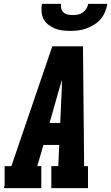

<svg xmlns="http://www.w3.org/2000/svg" viewBox="-35 -975 576 995"><path d="M-15 0 -11 -12V-114H24L236 -735H395L401 -114H421V0H231V-114H267L272 -224H190L158 -114H179V0ZM277 -338 284 -490Q285 -507 285.5 -524.5Q286 -542 286 -560Q281 -543 275.5 -525.5Q270 -508 265 -490L222 -338ZM329 -815Q308 -815 287.5 -817.5Q267 -820 249 -827.5Q231 -835 215.5 -847Q200 -859 191 -876Q182 -893 180.5 -913.5Q179 -934 182 -955H281Q279 -942 282.5 -930Q286 -918 295 -910Q304 -902 316.5 -899.5Q329 -897 342 -897Q355 -897 368.5 -899.5Q382 -902 393.5 -910Q405 -918 412.5 -930Q420 -942 422 -955H521Q518 -934 509.5 -913.5Q501 -893 486.5 -876Q472 -859 452.5 -847Q433 -835 412.5 -827.5Q392 -820 371 -817.5Q350 -815 329 -815Z"/></svg>

Font: Iosevka Slab Heavy
Style: Italic
Weight: 900
Italic angle: -9°
Monospace: yes
Designer: Belleve Invis
Foundry: Belleve Invis
Version: Version 11.1.0; ttfautohint (v1.8.3)